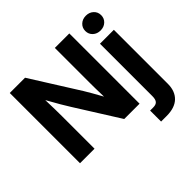

<svg xmlns="http://www.w3.org/2000/svg" viewBox="-218 -968 1406 1406"><g transform="rotate(-45 485.5 -265.0)"><path d="M54.2 0V-727.5H212.4L446.3 -355.5Q459 -335 480.5 -297.4Q502 -259.8 523.4 -220.7Q522 -263.2 521.5 -304Q521 -344.7 521 -367.7V-727.5H670.9V0H512.2L300.3 -336.9Q284.2 -361.8 258.1 -406.5Q231.9 -451.2 201.2 -506.8Q203.1 -449.7 203.9 -405.3Q204.6 -360.8 204.6 -337.4V0ZM776.4 -515.6H920.4V43.5Q920.4 119.1 876.5 161.6Q832.5 204.1 747.1 204.1H689.9V90.3H722.2Q751 90.3 763.7 75.7Q776.4 61 776.4 27.3ZM848.6 -580.6Q813 -580.6 789.6 -602.3Q766.1 -624 766.1 -657.2Q766.1 -690.4 789.6 -712.2Q813 -733.9 848.6 -733.9Q883.8 -733.9 907.2 -712.2Q930.7 -690.4 930.7 -657.2Q930.7 -624 907.2 -602.3Q883.8 -580.6 848.6 -580.6Z"/></g></svg>

Font: Inter Display
Style: Bold
Weight: 700
Designer: Rasmus Andersson
Foundry: rsms
Version: Version 4.001;git-9221beed3